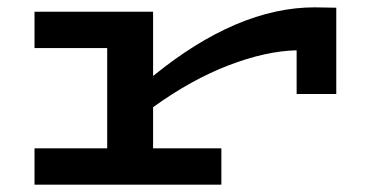

<svg xmlns="http://www.w3.org/2000/svg" viewBox="-20 -503 1023 523"><path d="M896 -482V-247H788V-366Q704 -364 602.5 -325Q501 -286 397 -211V-99H583V0H74V-99H272V-372H74V-471H397V-296Q627 -483 837 -483Z"/></svg>

Font: BioRhyme Expanded
Style: Bold
Weight: 700
Width: 7
Designer: Aoife Mooney
Foundry: Aoife Mooney Type
Version: Version 1.000